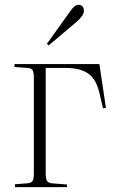

<svg xmlns="http://www.w3.org/2000/svg" viewBox="-20 -774 488 794"><path d="M42 0V-12L94 -16Q110 -18 115 -26Q120 -34 120 -60V-449Q120 -475 115 -483.5Q110 -492 94 -493L40 -497V-509H391L418 -328L406 -326L392 -386Q379 -445 346 -469Q313 -493 252 -493H169V-59Q169 -35 174 -26.5Q179 -18 194 -16L257 -11V0ZM181 -586 174 -593 273 -731Q289 -754 305 -754Q316 -754 321.5 -747Q327 -740 327 -729Q327 -710 297 -684Z"/></svg>

Font: Literata 72pt ExtraLight
Style: Regular
Weight: 200
Designer: Latin by Veronika Burian and Jose Scaglione. Greek by Irene Vlachou. Cyrillic by Vera Evstafieva.
Foundry: TypeTogether
Version: Version 3.002